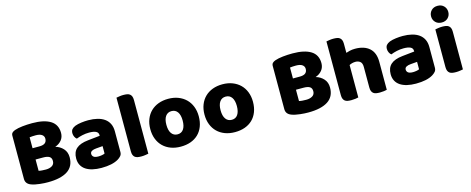

<svg xmlns="http://www.w3.org/2000/svg" viewBox="-36 -1350 4917 2005"><g transform="rotate(-15 2422.5 -347.5)"><path d="M235 -125Q249 -121 271 -119.5Q293 -118 313 -118Q353 -118 379.5 -134.5Q406 -151 406 -186Q406 -219 384 -233Q362 -247 317 -247H235ZM235 -369H308Q351 -369 370.5 -385Q390 -401 390 -432Q390 -459 367.5 -475Q345 -491 300 -491Q285 -491 265.5 -490Q246 -489 235 -487ZM300 16Q283 16 260 15Q237 14 212.5 11Q188 8 164 3.5Q140 -1 120 -9Q65 -30 65 -82V-549Q65 -570 76.5 -581.5Q88 -593 108 -600Q142 -612 193 -617.5Q244 -623 298 -623Q426 -623 495 -580Q564 -537 564 -447Q564 -402 538 -369.5Q512 -337 468 -322Q518 -308 551.5 -271Q585 -234 585 -178Q585 -79 511.5 -31.5Q438 16 300 16Z M879 -108Q896 -108 916.5 -111.5Q937 -115 947 -121V-201L875 -195Q847 -193 829 -183Q811 -173 811 -153Q811 -133 826.5 -120.5Q842 -108 879 -108ZM871 -501Q925 -501 969.5 -490Q1014 -479 1045.5 -456.5Q1077 -434 1094 -399.5Q1111 -365 1111 -318V-94Q1111 -68 1096.5 -51.5Q1082 -35 1062 -23Q997 16 879 16Q826 16 783.5 6Q741 -4 710.5 -24Q680 -44 663.5 -75Q647 -106 647 -147Q647 -216 688 -253Q729 -290 815 -299L946 -313V-320Q946 -349 920.5 -361.5Q895 -374 847 -374Q809 -374 773 -366Q737 -358 708 -346Q695 -355 686 -373.5Q677 -392 677 -412Q677 -438 689.5 -453.5Q702 -469 728 -480Q757 -491 796.5 -496Q836 -501 871 -501Z M1388 -1Q1377 1 1355.5 4.5Q1334 8 1312 8Q1290 8 1272.5 5Q1255 2 1243 -7Q1231 -16 1224.5 -31.5Q1218 -47 1218 -72V-652Q1229 -654 1250.5 -657.5Q1272 -661 1294 -661Q1316 -661 1333.5 -658Q1351 -655 1363 -646Q1375 -637 1381.5 -621.5Q1388 -606 1388 -581Z M1998 -243Q1998 -181 1979 -132.5Q1960 -84 1925.5 -51Q1891 -18 1843 -1Q1795 16 1736 16Q1677 16 1629 -2Q1581 -20 1546.5 -53.5Q1512 -87 1493 -135Q1474 -183 1474 -243Q1474 -302 1493 -350Q1512 -398 1546.5 -431.5Q1581 -465 1629 -483Q1677 -501 1736 -501Q1795 -501 1843 -482.5Q1891 -464 1925.5 -430.5Q1960 -397 1979 -349Q1998 -301 1998 -243ZM1648 -243Q1648 -182 1671.5 -149.5Q1695 -117 1737 -117Q1779 -117 1801.5 -150Q1824 -183 1824 -243Q1824 -303 1801 -335.5Q1778 -368 1736 -368Q1694 -368 1671 -335.5Q1648 -303 1648 -243Z M2584 -243Q2584 -181 2565 -132.5Q2546 -84 2511.5 -51Q2477 -18 2429 -1Q2381 16 2322 16Q2263 16 2215 -2Q2167 -20 2132.5 -53.5Q2098 -87 2079 -135Q2060 -183 2060 -243Q2060 -302 2079 -350Q2098 -398 2132.5 -431.5Q2167 -465 2215 -483Q2263 -501 2322 -501Q2381 -501 2429 -482.5Q2477 -464 2511.5 -430.5Q2546 -397 2565 -349Q2584 -301 2584 -243ZM2234 -243Q2234 -182 2257.5 -149.5Q2281 -117 2323 -117Q2365 -117 2387.5 -150Q2410 -183 2410 -243Q2410 -303 2387 -335.5Q2364 -368 2322 -368Q2280 -368 2257 -335.5Q2234 -303 2234 -243Z M3050 -125Q3064 -121 3086 -119.5Q3108 -118 3128 -118Q3168 -118 3194.5 -134.5Q3221 -151 3221 -186Q3221 -219 3199 -233Q3177 -247 3132 -247H3050ZM3050 -369H3123Q3166 -369 3185.5 -385Q3205 -401 3205 -432Q3205 -459 3182.5 -475Q3160 -491 3115 -491Q3100 -491 3080.5 -490Q3061 -489 3050 -487ZM3115 16Q3098 16 3075 15Q3052 14 3027.5 11Q3003 8 2979 3.5Q2955 -1 2935 -9Q2880 -30 2880 -82V-549Q2880 -570 2891.5 -581.5Q2903 -593 2923 -600Q2957 -612 3008 -617.5Q3059 -623 3113 -623Q3241 -623 3310 -580Q3379 -537 3379 -447Q3379 -402 3353 -369.5Q3327 -337 3283 -322Q3333 -308 3366.5 -271Q3400 -234 3400 -178Q3400 -79 3326.5 -31.5Q3253 16 3115 16Z M3966 -1Q3956 2 3934.5 5Q3913 8 3890 8Q3868 8 3850.5 5Q3833 2 3821 -7Q3809 -16 3802.5 -31.5Q3796 -47 3796 -72V-294Q3796 -335 3775.5 -351.5Q3755 -368 3725 -368Q3705 -368 3687 -363Q3669 -358 3658 -351V-1Q3648 2 3626.5 5Q3605 8 3582 8Q3560 8 3542.5 5Q3525 2 3513 -7Q3501 -16 3494.5 -31.5Q3488 -47 3488 -72V-652Q3499 -654 3520.5 -657.5Q3542 -661 3564 -661Q3586 -661 3603.5 -658Q3621 -655 3633 -646Q3645 -637 3651.5 -621.5Q3658 -606 3658 -581V-483Q3671 -488 3697.5 -494.5Q3724 -501 3756 -501Q3855 -501 3910.5 -451.5Q3966 -402 3966 -304Z M4279 -108Q4296 -108 4316.5 -111.5Q4337 -115 4347 -121V-201L4275 -195Q4247 -193 4229 -183Q4211 -173 4211 -153Q4211 -133 4226.5 -120.5Q4242 -108 4279 -108ZM4271 -501Q4325 -501 4369.5 -490Q4414 -479 4445.5 -456.5Q4477 -434 4494 -399.5Q4511 -365 4511 -318V-94Q4511 -68 4496.5 -51.5Q4482 -35 4462 -23Q4397 16 4279 16Q4226 16 4183.5 6Q4141 -4 4110.5 -24Q4080 -44 4063.5 -75Q4047 -106 4047 -147Q4047 -216 4088 -253Q4129 -290 4215 -299L4346 -313V-320Q4346 -349 4320.5 -361.5Q4295 -374 4247 -374Q4209 -374 4173 -366Q4137 -358 4108 -346Q4095 -355 4086 -373.5Q4077 -392 4077 -412Q4077 -438 4089.5 -453.5Q4102 -469 4128 -480Q4157 -491 4196.5 -496Q4236 -501 4271 -501Z M4611 -621Q4611 -659 4636.5 -685Q4662 -711 4704 -711Q4746 -711 4771.5 -685Q4797 -659 4797 -621Q4797 -583 4771.5 -557Q4746 -531 4704 -531Q4662 -531 4636.5 -557Q4611 -583 4611 -621ZM4789 -1Q4778 1 4756.5 4.5Q4735 8 4713 8Q4691 8 4673.5 5Q4656 2 4644 -7Q4632 -16 4625.5 -31.5Q4619 -47 4619 -72V-479Q4630 -481 4651.5 -484.5Q4673 -488 4695 -488Q4717 -488 4734.5 -485Q4752 -482 4764 -473Q4776 -464 4782.5 -448.5Q4789 -433 4789 -408Z"/></g></svg>

Font: Baloo Bhai
Style: Regular
Weight: 400
Designer: Supriya Tembe, Noopur Datye and Ek Type
Foundry: Ek Type
Version: Version 1.443;PS 1.000;hotconv 16.6.51;makeotf.lib2.5.65220;